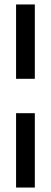

<svg xmlns="http://www.w3.org/2000/svg" viewBox="-20 -740 229 860"><path d="M52 -387V-720H136V-387ZM52 100V-233H136V100Z"/></svg>

Font: DM Sans 9pt 36pt
Style: Regular
Weight: 400
Version: Version 4.004;gftools[0.9.30]